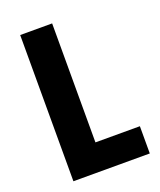

<svg xmlns="http://www.w3.org/2000/svg" viewBox="-134 -864 732 881"><g transform="rotate(-20 232.5 -423.0)"><path d="M71 -66V-780H227V-199H444V-66Z"/></g></svg>

Font: Noto Sans Malayalam UI Condensed ExtraBold
Style: Regular
Weight: 800
Width: 3
Designer: Jelle Bosma - Monotype Design Team
Foundry: Monotype Imaging Inc.
Version: Version 2.104; ttfautohint (v1.8.4.7-5d5b)